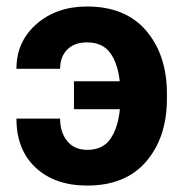

<svg xmlns="http://www.w3.org/2000/svg" viewBox="-20 -558 560 588"><path d="M246.6 -428.2Q208 -428.2 186 -406.2Q164.1 -384.3 164.1 -347.2H30.3Q30.3 -430.7 91.8 -484.4Q153.3 -538.1 246.6 -538.1Q364.7 -538.1 428 -463.6Q491.2 -389.2 491.2 -271V-256.3Q491.2 -137.7 428 -63.7Q364.7 10.3 247.1 10.3Q147.9 10.3 89.1 -44.7Q30.3 -99.6 30.3 -194.8H164.1Q164.1 -152.8 185.8 -126Q207.5 -99.1 247.1 -99.1Q294.9 -99.1 318.1 -132.6Q341.3 -166 347.2 -223.6H206.5V-309.1H346.7Q340.8 -363.8 317.4 -396Q293.9 -428.2 246.6 -428.2Z"/></svg>

Font: Roboto Web
Style: Bold
Weight: 700
Designer: Google
Version: Version 1.200310; 2013